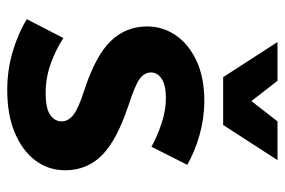

<svg xmlns="http://www.w3.org/2000/svg" viewBox="-148 -627 786 530"><g transform="rotate(90 245.0 -362.0)"><path d="M33 -43 85 -144Q115 -124 154.5 -109.5Q194 -95 237 -95Q279 -95 297 -107.5Q315 -120 315 -139Q315 -158 296.5 -172Q278 -186 231 -201Q133 -233 93 -275Q53 -317 53 -375Q53 -419 78 -455Q103 -491 149 -512Q195 -533 259 -533Q306 -533 352 -520Q398 -507 435 -486L385 -387Q357 -403 320.5 -415Q284 -427 251 -427Q216 -427 198 -415.5Q180 -404 180 -386Q180 -367 198.5 -354Q217 -341 270 -324Q369 -291 409.5 -249.5Q450 -208 450 -149Q450 -102 422.5 -66Q395 -30 345.5 -9.5Q296 11 229 11Q172 11 121 -4.5Q70 -20 33 -43ZM422 -735 325 -585H193L96 -735H203L259 -663L315 -735Z"/></g></svg>

Font: Radio Canada SemiBold
Style: Regular
Weight: 600
Designer: Charles Daoud, Etienne Aubert Bonn, Alexandre Saumier Demers, Jacques Le Bailly
Foundry: Radio-Canada
Version: Version 2.104; ttfautohint (v1.8.4.7-5d5b);gftools[0.9.28.de